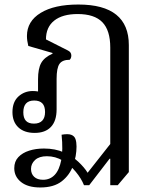

<svg xmlns="http://www.w3.org/2000/svg" viewBox="-20 -578 684 848"><path d="M158 250Q103 250 73 226Q43 202 43 165Q43 135 61 116Q79 97 108.5 87.5Q138 78 174 78Q224 78 262 95Q300 112 326.5 137Q353 162 367 185L467 58V-368Q467 -444 432 -480Q397 -516 323 -516Q256 -516 219.5 -487Q183 -458 183 -404L280 -355Q288 -351 291.5 -345.5Q295 -340 295 -333Q295 -321 288 -314Q255 -314 242.5 -295.5Q230 -277 230 -230V-95Q230 -44 205 -17.5Q180 9 133 9Q87 9 61 -15.5Q35 -40 35 -83Q35 -128 61.5 -152Q88 -176 125 -176Q137 -176 148.5 -174Q160 -172 167 -169L148 -154V-228Q148 -275 162 -300Q176 -325 212 -341V-344L105 -375Q102 -387 100.5 -398Q99 -409 99 -419Q99 -484 159.5 -521Q220 -558 326 -558Q438 -558 493.5 -513Q549 -468 549 -379V182L500 240H467V123H464L374 240H351Q339 210 314.5 180.5Q290 151 257.5 131.5Q225 112 187 112Q153 112 135 128.5Q117 145 117 168Q117 190 131 203Q145 216 170 216Q201 216 221.5 194.5Q242 173 250.5 129Q259 85 252 17Q281 12 295 17.5Q309 23 313.5 36.5Q318 50 318 69Q318 111 303 153Q288 195 253 222.5Q218 250 158 250ZM130 -32Q154 -32 166.5 -45Q179 -58 179 -83Q179 -109 167 -121.5Q155 -134 131 -134Q107 -134 95 -121Q83 -108 83 -82Q83 -57 94.5 -44.5Q106 -32 130 -32Z"/></svg>

Font: Noto Serif Thai
Style: Regular
Weight: 400
Designer: Monotype Design Team
Foundry: Monotype Imaging Inc.
Version: Version 2.001